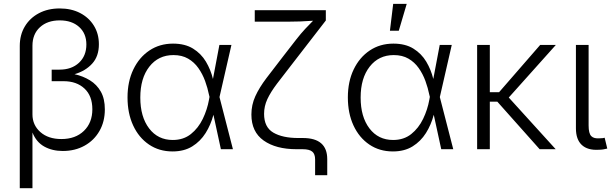

<svg xmlns="http://www.w3.org/2000/svg" viewBox="-20 -781 3211 1005"><path d="M83.5 204.1V-540.5Q83.5 -598.6 110.1 -642.8Q136.7 -687 183.8 -711.9Q231 -736.8 292.5 -736.8Q353 -736.8 399.2 -712.9Q445.3 -689 471.4 -646.7Q497.6 -604.5 497.6 -549.3Q497.6 -486.3 462.4 -447.8Q427.2 -409.2 370.1 -392.6Q414.6 -382.8 450.7 -360.6Q486.8 -338.4 507.8 -301.3Q528.8 -264.2 528.8 -208.5Q528.8 -144.5 500.7 -95.5Q472.7 -46.4 422.9 -18.6Q373 9.3 308.6 9.3Q253.4 9.3 211.7 -13.9Q169.9 -37.1 149.9 -87.4V204.1ZM301.3 -53.2Q375 -53.2 419.2 -95.9Q463.4 -138.7 463.4 -209Q463.4 -279.3 422.1 -317.6Q380.9 -356 313 -356H250.5V-416.5H291.5Q355 -416.5 393.6 -452.6Q432.1 -488.8 432.1 -548.3Q432.1 -606 394 -640.1Q356 -674.3 292.5 -674.3Q228 -674.3 189 -638.4Q149.9 -602.5 149.9 -541.5V-182.1Q149.9 -126.5 191.2 -89.8Q232.4 -53.2 301.3 -53.2Z M883.3 11.7Q813 11.7 759.8 -24.4Q706.5 -60.5 677 -124.3Q647.5 -188 647.5 -271Q647.5 -354 678 -417.5Q708.5 -481 762.2 -516.8Q815.9 -552.7 885.7 -552.7Q948.2 -552.7 990.5 -526.6Q1032.7 -500.5 1057.9 -458.3Q1083 -416 1094.7 -367.7L1128.4 -545.9H1191.4L1128.9 -272.9L1199.2 0H1136.2L1097.2 -180.2Q1083.5 -127.9 1056.2 -84.5Q1028.8 -41 986.1 -14.6Q943.4 11.7 883.3 11.7ZM1076.7 -273.9 1074.2 -283.7Q1066.9 -320.3 1053.5 -357.2Q1040 -394 1018.3 -424.8Q996.6 -455.6 964.6 -474.1Q932.6 -492.7 887.7 -492.7Q809.1 -492.7 761.7 -432.1Q714.4 -371.6 714.4 -270.5Q714.4 -169.4 760.5 -108.9Q806.6 -48.3 884.3 -48.3Q940.4 -48.3 979.2 -79.3Q1018.1 -110.4 1041.5 -158.9Q1064.9 -207.5 1074.2 -260.3Z M1629.4 136.2V53.7Q1629.4 24.9 1614.3 12.5Q1599.1 0 1564 0H1532.2Q1424.3 0 1360.1 -45.4Q1295.9 -90.8 1295.9 -181.6Q1295.9 -231.9 1316.4 -277.1Q1336.9 -322.3 1374.8 -372.3Q1412.6 -422.4 1463.9 -488.3L1531.7 -575.7Q1555.7 -606.4 1577.6 -629.9Q1599.6 -653.3 1618.7 -672.4Q1586.4 -669.9 1551.3 -668.7Q1516.1 -667.5 1485.4 -667.5H1313.5V-727.5H1685.5V-673.8L1512.2 -449.7Q1463.4 -387.2 1429.9 -343Q1396.5 -298.8 1379.4 -262Q1362.3 -225.1 1362.3 -185.1Q1362.3 -115.2 1410.6 -86.9Q1459 -58.6 1541 -58.6H1565.4Q1692.9 -58.6 1692.9 52.2V136.2Z M2036.6 11.7Q1966.3 11.7 1913.1 -24.4Q1859.9 -60.5 1830.3 -124.3Q1800.8 -188 1800.8 -271Q1800.8 -354 1831.3 -417.5Q1861.8 -481 1915.5 -516.8Q1969.2 -552.7 2039.1 -552.7Q2101.6 -552.7 2143.8 -526.6Q2186 -500.5 2211.2 -458.3Q2236.3 -416 2248 -367.7L2281.7 -545.9H2344.7L2282.2 -272.9L2352.5 0H2289.6L2250.5 -180.2Q2236.8 -127.9 2209.5 -84.5Q2182.1 -41 2139.4 -14.6Q2096.7 11.7 2036.6 11.7ZM2230 -273.9 2227.5 -283.7Q2220.2 -320.3 2206.8 -357.2Q2193.4 -394 2171.6 -424.8Q2149.9 -455.6 2117.9 -474.1Q2085.9 -492.7 2041 -492.7Q1962.4 -492.7 1915 -432.1Q1867.7 -371.6 1867.7 -270.5Q1867.7 -169.4 1913.8 -108.9Q1960 -48.3 2037.6 -48.3Q2093.8 -48.3 2132.6 -79.3Q2171.4 -110.4 2194.8 -158.9Q2218.3 -207.5 2227.5 -260.3ZM2021 -620.1 2038.1 -760.7H2108.9L2067.4 -620.1Z M2543.9 -545.9V-298.3H2592.3L2807.6 -545.9H2889.6L2643.1 -270.5L2888.7 0H2804.7L2583 -249H2543.9V0H2477.5V-545.9Z M3113.3 2.9Q3056.2 6.3 3025.4 -22.2Q2994.6 -50.8 2994.6 -109.4V-545.9H3061V-124Q3061 -82.5 3075 -68.4Q3088.9 -54.2 3120.1 -57.1Q3130.4 -57.1 3135 -57.9Q3139.6 -58.6 3145 -60.1L3158.7 -3.4Q3149.9 -1 3137.9 1Q3126 2.9 3113.3 2.9Z"/></svg>

Font: Inter Light
Style: Regular
Weight: 300
Designer: Rasmus Andersson
Foundry: rsms
Version: Version 4.000;git-a52131595